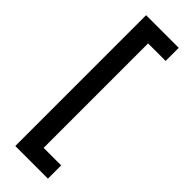

<svg xmlns="http://www.w3.org/2000/svg" viewBox="-319 -829 1015 1015"><g transform="rotate(45 188.5 -322.0)"><path d="M74 167V-811H318V-713H187V68H318V167Z"/></g></svg>

Font: DM Sans 10pt SemiBold
Style: Regular
Weight: 600
Version: Version 4.004;gftools[0.9.30]